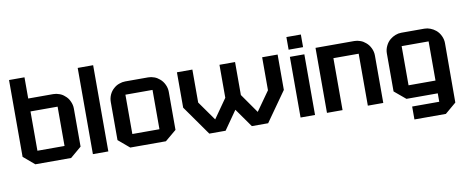

<svg xmlns="http://www.w3.org/2000/svg" viewBox="-65 -883 3192 1315"><g transform="rotate(-10 1531.0 -226.0)"><path d="M398.4 -422.9Q419.9 -406.2 430.7 -380.9Q442.4 -356.4 442.4 -330.1Q442.4 -241.2 442.4 -65.4Q417 -43 365.2 0Q282.2 0 116.2 0Q90.8 -21.5 39.1 -65.4Q39.1 -243.2 39.1 -599.6Q75.2 -599.6 146.5 -599.6Q146.5 -550.8 146.5 -452.1Q204.1 -452.1 320.3 -452.1Q341.8 -452.1 362.3 -444.3Q382.8 -437.5 398.4 -422.9ZM146.5 -88.9Q209 -88.9 335 -88.9Q335 -180.7 335 -362.3Q271.5 -362.3 146.5 -362.3Q146.5 -293.9 146.5 -225.6Q146.5 -157.2 146.5 -88.9Z M516.6 -599.6Q552.7 -599.6 624 -599.6Q624 -400.4 624 0Q588.9 0 516.6 0Q516.6 -200.2 516.6 -599.6Z M1058.6 -422.9Q1079.1 -406.2 1090.8 -380.9Q1102.5 -356.4 1102.5 -330.1Q1102.5 -241.2 1102.5 -65.4Q1076.2 -43 1024.4 0Q942.4 0 776.4 0Q751 -21.5 699.2 -65.4Q699.2 -153.3 699.2 -330.1Q699.2 -356.4 710 -380.9Q721.7 -406.2 742.2 -422.9Q758.8 -437.5 779.3 -444.3Q799.8 -452.1 821.3 -452.1Q874 -452.1 980.5 -452.1Q1002 -452.1 1022.5 -444.3Q1042 -437.5 1058.6 -422.9ZM995.1 -88.9Q995.1 -180.7 995.1 -362.3Q931.6 -362.3 806.6 -362.3Q806.6 -271.5 806.6 -88.9Q853.5 -88.9 900.4 -88.9Q947.3 -88.9 995.1 -88.9Z M1880.9 -452.1Q1880.9 -370.1 1880.9 -206.1Q1832 -136.7 1735.4 0Q1697.3 0 1622.1 0Q1591.8 -43 1530.3 -129.9Q1500 -85.9 1439.5 0Q1401.4 0 1326.2 0Q1277.3 -68.4 1180.7 -206.1Q1180.7 -288.1 1180.7 -452.1Q1216.8 -452.1 1288.1 -452.1Q1288.1 -375 1288.1 -222.7Q1320.3 -178.7 1382.8 -88.9Q1414.1 -133.8 1476.6 -222.7Q1476.6 -298.8 1476.6 -452.1Q1512.7 -452.1 1585 -452.1Q1585 -375 1585 -222.7Q1616.2 -178.7 1678.7 -88.9Q1710 -133.8 1773.4 -222.7Q1773.4 -298.8 1773.4 -452.1Q1808.6 -452.1 1880.9 -452.1Z M1960.9 -421.9Q1994.1 -421.9 2061.5 -421.9Q2061.5 -281.2 2061.5 0Q2027.3 0 1960.9 0Q1960.9 -140.6 1960.9 -421.9ZM1960.9 -559.6Q1994.1 -559.6 2061.5 -559.6Q2061.5 -530.3 2061.5 -471.7Q2027.3 -471.7 1960.9 -471.7Q1960.9 -501 1960.9 -559.6Z M2252.9 -361.3Q2252.9 -361.3 2252.9 -361.3Q2252.9 -241.2 2252.9 0Q2216.8 0 2144.5 0Q2144.5 -150.4 2144.5 -452.1Q2234.4 -452.1 2414.1 -452.1Q2435.5 -452.1 2456.1 -444.3Q2475.6 -437.5 2492.2 -422.9Q2512.7 -406.2 2524.4 -380.9Q2536.1 -356.4 2536.1 -330.1Q2536.1 -219.7 2536.1 0Q2500 0 2428.7 0Q2428.7 -120.1 2428.7 -361.3Q2384.8 -361.3 2340.8 -361.3Q2296.9 -361.3 2252.9 -361.3Z M3023.4 -330.1Q3023.4 -192.4 3022.5 83Q2997.1 104.5 2945.3 148.4Q2872.1 148.4 2726.6 148.4Q2726.6 118.2 2726.6 58.6Q2790 58.6 2915 58.6Q2915 39.1 2915 0Q2842.8 0 2697.3 0Q2670.9 -21.5 2619.1 -65.4Q2619.1 -153.3 2619.1 -330.1Q2619.1 -356.4 2630.9 -380.9Q2642.6 -406.2 2663.1 -422.9Q2679.7 -436.5 2700.2 -444.3Q2719.7 -452.1 2741.2 -452.1Q2794.9 -452.1 2901.4 -452.1Q2922.9 -452.1 2942.4 -444.3Q2962.9 -436.5 2979.5 -422.9Q3000 -406.2 3011.7 -380.9Q3023.4 -356.4 3023.4 -330.1ZM2727.5 -88.9Q2790 -88.9 2915 -88.9Q2915 -179.7 2915 -361.3Q2852.5 -361.3 2727.5 -361.3Q2727.5 -293.9 2727.5 -225.6Q2727.5 -157.2 2727.5 -88.9Z"/></g></svg>

Font: Bestnet font
Style: Regular
Weight: 400
Version: Version 1.0